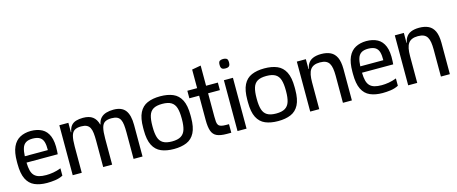

<svg xmlns="http://www.w3.org/2000/svg" viewBox="-48 -1593 5502 2313"><g transform="rotate(-15 2703.0 -436.5)"><path d="M324.7 10.3Q234 10.3 169.7 -18Q105.3 -46.3 71.5 -114.8Q37.7 -183.3 37.7 -303.3V-332Q37.7 -447 69 -515.2Q100.3 -583.3 158 -614.2Q215.7 -645 293 -646Q374.7 -645.7 432 -615Q489.3 -584.3 517.3 -515.5Q545.3 -446.7 538.7 -332L536 -290.7H146.7Q148 -231.3 158.2 -191.7Q168.3 -152 191 -128.3Q213.7 -104.7 250 -94.3Q286.3 -84 338.7 -84Q380 -84 427 -91.8Q474 -99.7 523.3 -118.7V-27.3Q478 -4 425.8 3.2Q373.7 10.3 324.7 10.3ZM146.7 -370H434Q435 -431 423.8 -470.5Q412.7 -510 381.8 -530.2Q351 -550.3 293 -551.3Q236.7 -551.3 205.8 -531Q175 -510.7 162.2 -470.5Q149.3 -430.3 146.7 -370Z M645 0V-623.3H757.7V-505H762.3Q770.7 -556.7 794.2 -585Q817.7 -613.3 855.5 -624.7Q893.3 -636 942.3 -636Q1019.3 -636 1062.7 -603.3Q1106 -570.7 1122.7 -505H1127Q1136.3 -555 1163.7 -583.5Q1191 -612 1231.8 -624Q1272.7 -636 1321.7 -636Q1425.7 -636 1470.7 -575.8Q1515.7 -515.7 1515.7 -393.7V0H1404V-329.3Q1404 -384.7 1399.5 -424.8Q1395 -465 1381.7 -491Q1368.3 -517 1342.5 -529.5Q1316.7 -542 1273 -542Q1220.3 -542 1190.5 -524Q1160.7 -506 1148.7 -459Q1136.7 -412 1136.7 -325.3V0H1025V-329.3Q1025 -383.3 1020.5 -423.3Q1016 -463.3 1002.7 -489.7Q989.3 -516 963.5 -529Q937.7 -542 894 -542Q841.3 -542 811.5 -523Q781.7 -504 769.7 -457.7Q757.7 -411.3 757.7 -329.3V0Z M1907.3 11Q1814.3 11 1748.3 -17Q1682.3 -45 1647.3 -113.5Q1612.3 -182 1612.3 -302V-332Q1612.3 -452 1647 -520.5Q1681.7 -589 1747.7 -617.5Q1813.7 -646 1907.3 -646Q2000 -646 2066 -618Q2132 -590 2167.3 -521.5Q2202.7 -453 2202.7 -332V-302Q2202.7 -182 2167.3 -113.5Q2132 -45 2066 -17Q2000 11 1907.3 11ZM1907.4 -83.3Q1979 -83.3 2018.8 -107.7Q2058.7 -132 2074.5 -182.2Q2090.3 -232.5 2090.3 -309.9V-324.7Q2090.3 -403 2074.8 -453Q2059.3 -503 2019.6 -527.2Q1980 -551.3 1907.6 -551.3Q1834.3 -551.3 1795 -527.1Q1755.7 -502.9 1740.5 -452.8Q1725.3 -402.7 1725.3 -324.7V-309.9Q1725.3 -232.7 1740.7 -182.3Q1756 -132 1795.9 -107.7Q1835.8 -83.3 1907.4 -83.3Z M2566.7 0Q2488.3 0 2444 -20.2Q2399.7 -40.3 2381.8 -90.2Q2364 -140 2364 -227.3V-435H2475.7V-240.7Q2475.7 -202 2478.2 -176.3Q2480.7 -150.7 2491.2 -135.3Q2501.7 -120 2524.7 -113.3Q2547.7 -106.7 2589 -106.7H2622.7V0ZM2242 -531.3V-625.3H2622.7V-531.3ZM2364 -296V-857L2475.7 -877V-296Z M2700.3 0V-634H2813V0ZM2756.3 -766.3Q2739.7 -766.3 2726.2 -770.3Q2712.7 -774.3 2705.2 -786.7Q2697.7 -799 2697.7 -825.2Q2697.7 -864.4 2714.7 -874.2Q2731.7 -884 2756.7 -884Q2781.7 -884 2798.7 -874.2Q2815.7 -864.4 2815.7 -825.2Q2815.7 -799 2807.8 -786.7Q2800 -774.3 2786.5 -770.3Q2773 -766.3 2756.3 -766.3Z M3206.3 11Q3113.3 11 3047.3 -17Q2981.3 -45 2946.3 -113.5Q2911.3 -182 2911.3 -302V-332Q2911.3 -452 2946 -520.5Q2980.7 -589 3046.7 -617.5Q3112.7 -646 3206.3 -646Q3299 -646 3365 -618Q3431 -590 3466.3 -521.5Q3501.7 -453 3501.7 -332V-302Q3501.7 -182 3466.3 -113.5Q3431 -45 3365 -17Q3299 11 3206.3 11ZM3206.4 -83.3Q3278 -83.3 3317.8 -107.7Q3357.7 -132 3373.5 -182.2Q3389.3 -232.5 3389.3 -309.9V-324.7Q3389.3 -403 3373.8 -453Q3358.3 -503 3318.6 -527.2Q3279 -551.3 3206.6 -551.3Q3133.3 -551.3 3094 -527.1Q3054.7 -502.9 3039.5 -452.8Q3024.3 -402.7 3024.3 -324.7V-309.9Q3024.3 -232.7 3039.7 -182.3Q3055 -132 3094.9 -107.7Q3134.8 -83.3 3206.4 -83.3Z M3719.7 -334V-442Q3719.7 -515 3742.7 -557.3Q3765.7 -599.7 3808.8 -617.8Q3852 -636 3912 -636Q3981 -636 4028.7 -612.7Q4076.3 -589.3 4101.2 -536.2Q4126 -483 4126.7 -392.7L4015 -338.3Q4014.7 -389.3 4008.7 -427.5Q4002.7 -465.7 3987.3 -491.2Q3972 -516.7 3944.3 -529.3Q3916.7 -542 3872.3 -542Q3829 -542 3799.3 -529.5Q3769.7 -517 3752.3 -492Q3735 -467 3727.3 -427.5Q3719.7 -388 3719.7 -334ZM3607 0V-623.3H3719.7V-442V0ZM3721.7 -436 3686.7 -461V-500H3732.7ZM4015 0V-397L4126.7 -394.7V0Z M4508.7 10.3Q4418 10.3 4353.7 -18Q4289.3 -46.3 4255.5 -114.8Q4221.7 -183.3 4221.7 -303.3V-332Q4221.7 -447 4253 -515.2Q4284.3 -583.3 4342 -614.2Q4399.7 -645 4477 -646Q4558.7 -645.7 4616 -615Q4673.3 -584.3 4701.3 -515.5Q4729.3 -446.7 4722.7 -332L4720 -290.7H4330.7Q4332 -231.3 4342.2 -191.7Q4352.3 -152 4375 -128.3Q4397.7 -104.7 4434 -94.3Q4470.3 -84 4522.7 -84Q4564 -84 4611 -91.8Q4658 -99.7 4707.3 -118.7V-27.3Q4662 -4 4609.8 3.2Q4557.7 10.3 4508.7 10.3ZM4330.7 -370H4618Q4619 -431 4607.8 -470.5Q4596.7 -510 4565.8 -530.2Q4535 -550.3 4477 -551.3Q4420.7 -551.3 4389.8 -531Q4359 -510.7 4346.2 -470.5Q4333.3 -430.3 4330.7 -370Z M4941.7 -334V-442Q4941.7 -515 4964.7 -557.3Q4987.7 -599.7 5030.8 -617.8Q5074 -636 5134 -636Q5203 -636 5250.7 -612.7Q5298.3 -589.3 5323.2 -536.2Q5348 -483 5348.7 -392.7L5237 -338.3Q5236.7 -389.3 5230.7 -427.5Q5224.7 -465.7 5209.3 -491.2Q5194 -516.7 5166.3 -529.3Q5138.7 -542 5094.3 -542Q5051 -542 5021.3 -529.5Q4991.7 -517 4974.3 -492Q4957 -467 4949.3 -427.5Q4941.7 -388 4941.7 -334ZM4829 0V-623.3H4941.7V-442V0ZM4943.7 -436 4908.7 -461V-500H4954.7ZM5237 0V-397L5348.7 -394.7V0Z"/></g></svg>

Font: Matangi Light
Style: Regular
Weight: 300
Designer: Prashant Pant
Foundry: The Graphic Ant
Version: Version 3.002